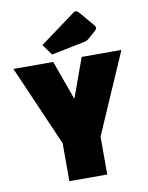

<svg xmlns="http://www.w3.org/2000/svg" viewBox="-94 -931 768 998"><g transform="rotate(-10 290.0 -432.0)"><path d="M253 -314 365 -625H575L390 -200V0H190V-200L5 -625H215L327 -314ZM216 -664 175 -721 364 -860Q369 -864 375 -864Q383 -864 393 -853L456 -779Q465 -769 465 -762Q465 -754 454 -744L416 -711Q410 -706 404.5 -703.5Q399 -701 390 -699Z"/></g></svg>

Font: Changa ExtraLight ExtraBold
Style: Regular
Weight: 800
Version: Version 3.002; ttfautohint (v1.8.2)